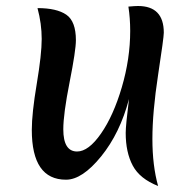

<svg xmlns="http://www.w3.org/2000/svg" viewBox="-20 -599 646 640"><path d="M440 -579Q526 -579 526 -490Q526 -474 507 -349.5Q488 -225 488 -136Q488 -47 507 21Q446 -3 422.5 -47Q399 -91 399 -156Q399 -181 410 -269Q380 -155 317 -77.5Q254 0 200 0Q86 0 86 -166Q86 -221 102.5 -319.5Q119 -418 119 -469Q119 -520 105 -572Q169 -572 201 -550Q233 -528 233 -465Q233 -431 212 -325Q191 -219 191 -168Q191 -94 237 -94Q275 -94 316.5 -153.5Q358 -213 386 -308Q414 -403 414 -496Q414 -538 408 -577Q430 -579 440 -579Z"/></svg>

Font: Merienda
Style: Regular
Weight: 400
Designer: Eduardo Rodriguez Tunni
Foundry: Eduardo Rodriguez Tunni
Version: Version 1.001